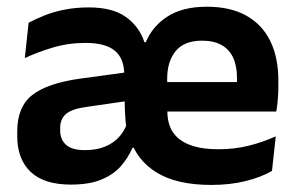

<svg xmlns="http://www.w3.org/2000/svg" viewBox="-20 -524 862 557"><path d="M593 12.5Q492.5 12.5 434 -23.8Q375.5 -60 357 -124L347 -148Q343.5 -174.5 342.5 -200.2Q341.5 -226 341.5 -253L340.5 -306.5Q340.5 -354.5 313 -377Q285.5 -399.5 228.5 -399.5Q178 -399.5 133.8 -386.2Q89.5 -373 52 -355.5L63 -458Q83.5 -469 109.8 -479.5Q136 -490 168.2 -496.2Q200.5 -502.5 237.5 -502.5Q306.5 -502.5 345.2 -474.8Q384 -447 399 -401.5H403Q422.5 -448.5 466.5 -476.5Q510.5 -504.5 580 -504.5Q648.5 -504.5 694.8 -478.5Q741 -452.5 764.2 -404.8Q787.5 -357 787.5 -290.5V-273Q787.5 -255 786 -236.2Q784.5 -217.5 781.5 -200.5H665.5Q666.5 -228.5 667 -252.8Q667.5 -277 667.5 -297.5Q667.5 -332.5 656.5 -356.5Q645.5 -380.5 623 -393.2Q600.5 -406 566 -406Q514.5 -406 489.8 -376Q465 -346 465 -295.5V-250.5L465.5 -236.5V-200.5Q465.5 -177 473 -157Q480.5 -137 498 -122.2Q515.5 -107.5 544 -99.2Q572.5 -91 614.5 -91Q660 -91 701.2 -101.2Q742.5 -111.5 780 -128.5L769 -28Q736.5 -9.5 691.8 1.5Q647 12.5 593 12.5ZM185.5 11.5Q107.5 11.5 68.8 -25.5Q30 -62.5 30 -129V-143Q30 -214.5 74.2 -248.8Q118.5 -283 213.5 -296L352.5 -315L360 -232.5L232 -214Q190 -208.5 172.2 -194Q154.5 -179.5 154.5 -151.5V-146.5Q154.5 -119 171.8 -103.8Q189 -88.5 226 -88.5Q260.5 -88.5 285 -98.8Q309.5 -109 325.5 -126.8Q341.5 -144.5 348.5 -166L386 -95.5H364.5Q351.5 -65.5 330.2 -41.5Q309 -17.5 274 -3Q239 11.5 185.5 11.5ZM409 -200.5V-286H755.5V-200.5Z"/></svg>

Font: Anek Gurmukhi SemiBold
Style: Regular
Weight: 600
Designer: Sarang Kulkarni (Gurmukhi), Yesha Goshar (Latin)
Foundry: Ek Type
Version: Version 1.003